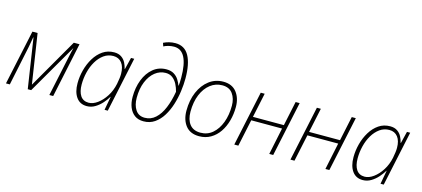

<svg xmlns="http://www.w3.org/2000/svg" viewBox="-61 -1274 3927 1787"><g transform="rotate(15 1903.0 -380.0)"><path d="M29 0 142 -529H192L265 -52H266L541 -529H596L484 0H447L529 -386Q534 -410 539 -432Q544 -454 550 -478H549L272 0H239L166 -479H163Q159 -456 155 -433Q151 -410 146 -383L66 0Z M809 10Q743 10 707.5 -40Q672 -90 672 -174Q672 -238 689 -302.5Q706 -367 739 -421Q772 -475 819.5 -507.5Q867 -540 929 -540Q971 -540 998.5 -521Q1026 -502 1040.5 -473Q1055 -444 1061 -416H1064L1092 -530H1123L1010 0H979L1003 -131H1001Q983 -100 954.5 -67.5Q926 -35 889 -12.5Q852 10 809 10ZM818 -25Q859 -25 902.5 -56.5Q946 -88 980.5 -142Q1015 -196 1029 -264Q1035 -296 1038 -319Q1041 -342 1041 -362Q1041 -430 1011.5 -467.5Q982 -505 930 -505Q879 -505 838.5 -476Q798 -447 769.5 -399Q741 -351 726.5 -292Q712 -233 712 -174Q712 -104 738.5 -64.5Q765 -25 818 -25Z M1355 10Q1303 10 1269 -15.5Q1235 -41 1217.5 -84.5Q1200 -128 1200 -184Q1200 -274 1229 -349Q1258 -424 1312 -468.5Q1366 -513 1440 -513Q1483 -513 1512 -495Q1541 -477 1558 -450Q1575 -423 1585 -395H1587Q1589 -408 1590 -429.5Q1591 -451 1591 -475Q1591 -602 1557 -668.5Q1523 -735 1453 -735Q1427 -735 1400.5 -728.5Q1374 -722 1354 -711L1343 -743Q1367 -755 1396 -762.5Q1425 -770 1457 -770Q1546 -770 1588.5 -693.5Q1631 -617 1631 -476Q1631 -418 1622 -352Q1613 -286 1593 -222Q1573 -158 1540.5 -105.5Q1508 -53 1462 -21.5Q1416 10 1355 10ZM1358 -25Q1417 -25 1461 -65Q1505 -105 1534 -175Q1563 -245 1578 -334Q1569 -371 1552 -404Q1535 -437 1508 -458Q1481 -479 1442 -479Q1385 -479 1339 -442.5Q1293 -406 1266 -340Q1239 -274 1239 -186Q1239 -116 1269 -70.5Q1299 -25 1358 -25Z M1891 10Q1805 10 1761 -46Q1717 -102 1717 -190Q1717 -291 1751 -370Q1785 -449 1844.5 -494Q1904 -539 1981 -539Q2065 -539 2109 -483Q2153 -427 2153 -341Q2153 -272 2135.5 -208.5Q2118 -145 2084.5 -96Q2051 -47 2002 -18.5Q1953 10 1891 10ZM1895 -25Q1962 -25 2011 -67Q2060 -109 2087 -181Q2114 -253 2114 -343Q2114 -411 2081 -457.5Q2048 -504 1980 -504Q1916 -504 1865 -464.5Q1814 -425 1785 -354.5Q1756 -284 1756 -190Q1756 -114 1791 -69.5Q1826 -25 1895 -25Z M2229 0 2342 -530H2380L2330 -294H2628L2678 -530H2717L2604 0H2566L2620 -259H2323L2268 0Z M2770 0 2883 -530H2921L2871 -294H3169L3219 -530H3258L3145 0H3107L3161 -259H2864L2809 0Z M3468 10Q3402 10 3366.5 -40Q3331 -90 3331 -174Q3331 -238 3348 -302.5Q3365 -367 3398 -421Q3431 -475 3478.5 -507.5Q3526 -540 3588 -540Q3630 -540 3657.5 -521Q3685 -502 3699.5 -473Q3714 -444 3720 -416H3723L3751 -530H3782L3669 0H3638L3662 -131H3660Q3642 -100 3613.5 -67.5Q3585 -35 3548 -12.5Q3511 10 3468 10ZM3477 -25Q3518 -25 3561.5 -56.5Q3605 -88 3639.5 -142Q3674 -196 3688 -264Q3694 -296 3697 -319Q3700 -342 3700 -362Q3700 -430 3670.5 -467.5Q3641 -505 3589 -505Q3538 -505 3497.5 -476Q3457 -447 3428.5 -399Q3400 -351 3385.5 -292Q3371 -233 3371 -174Q3371 -104 3397.5 -64.5Q3424 -25 3477 -25Z"/></g></svg>

Font: Noto Sans Disp ExtLt
Style: Italic
Weight: 200
Italic angle: -12°
Designer: Monotype Design Team
Foundry: Monotype Imaging Inc.
Version: Version 2.000;GOOG;noto-source:20170915:90ef993387c0